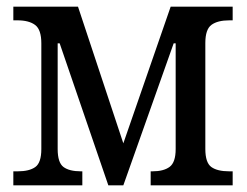

<svg xmlns="http://www.w3.org/2000/svg" viewBox="-20 -556 741 576"><path d="M20 -42H33Q68 -42 86 -55Q104 -68 104 -109V-426Q104 -467 85.5 -481Q67 -495 32 -495H20V-536H214L350 -126L492 -536H678V-495H668Q633 -495 614.5 -481.5Q596 -468 596 -427V-109Q596 -68 614 -55Q632 -42 668 -42H678V0H432V-42H437Q471 -42 489 -55.5Q507 -69 507 -109V-426H501L350 0H305L159 -426H153V-109Q153 -68 170.5 -55Q188 -42 223 -42H227V0H20Z"/></svg>

Font: Noto Serif Narrow
Style: Regular
Weight: 400
Width: 4
Designer: Monotype Design Team
Foundry: Monotype Imaging Inc.
Version: Version 1.001